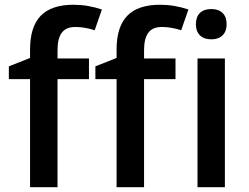

<svg xmlns="http://www.w3.org/2000/svg" viewBox="-20 -785 1045 805"><path d="M17.1 0ZM353 -453.1H221.2V0H106V-453.1H17.1V-506.8L106 -542V-577.1Q106 -672.9 150.9 -719Q195.8 -765.1 288.1 -765.1Q348.6 -765.1 407.2 -745.1L377 -658.2Q334.5 -671.9 295.9 -671.9Q256.8 -671.9 239 -647.7Q221.2 -623.5 221.2 -575.2V-540H353ZM715.8 -453.1H584V0H468.8V-453.1H379.9V-506.8L468.8 -542V-577.1Q468.8 -672.9 513.7 -719Q558.6 -765.1 650.9 -765.1Q711.4 -765.1 770 -745.1L739.7 -658.2Q697.3 -671.9 658.7 -671.9Q619.6 -671.9 601.8 -647.7Q584 -623.5 584 -575.2V-540H715.8ZM922.9 0H808.1V-540H922.9ZM801.3 -683.1Q801.3 -713.9 818.1 -730.5Q835 -747.1 866.2 -747.1Q896.5 -747.1 913.3 -730.5Q930.2 -713.9 930.2 -683.1Q930.2 -653.8 913.3 -637Q896.5 -620.1 866.2 -620.1Q835 -620.1 818.1 -637Q801.3 -653.8 801.3 -683.1Z"/></svg>

Font: Open Sans Semibold
Style: Regular
Weight: 600
Foundry: Ascender Corporation
Version: Version 1.10